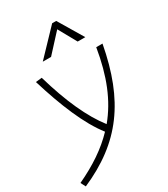

<svg xmlns="http://www.w3.org/2000/svg" viewBox="-263 -905 1092 1245"><g transform="rotate(-30 283.0 -282.5)"><path d="M-1 230.5C322.8 88.9 483.4 -129.9 555.7 -517.6H508.8C476.1 -319.3 416 -170.4 317.9 -51.8C234.9 -158.2 163.6 -314.5 103.5 -522.5L57.1 -517.6C120.6 -308.6 194.8 -128.4 284.2 -14.6C205.6 67.9 106 134.8 -20 193.8ZM369.1 -794.9H338.9L161.6 -609.4H223.6L347.7 -744.6L422.9 -609.4H480Z"/></g></svg>

Font: Cascadia Code PL ExtraLight
Style: Italic
Weight: 200
Italic angle: -10°
Monospace: yes
Designer: Aaron Bell
Foundry: Saja Typeworks
Version: Version 2404.023